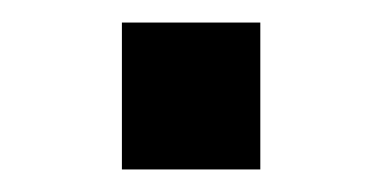

<svg xmlns="http://www.w3.org/2000/svg" viewBox="-20 -435 348 172"><path d="M89.2 -283.2V-414.8H213.2V-283.2Z"/></svg>

Font: Hanken Grotesk
Style: Regular
Weight: 400
Designer: Alfredo Marco Pradil
Foundry: Hanken Design Co.
Version: Version 3.013